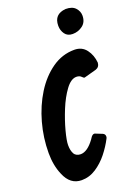

<svg xmlns="http://www.w3.org/2000/svg" viewBox="-198 -1048 819 1125"><g transform="rotate(-20 211.0 -485.5)"><path d="M352 -821Q320 -821 304 -843.5Q288 -866 288 -895Q288 -967 362 -973Q403 -973 422.5 -951.5Q442 -930 442 -903Q442 -863 414.5 -842Q387 -821 352 -821ZM109 2Q38 2 6 -76Q-20 -136 -20 -213Q-20 -308 5.5 -400Q31 -492 77.5 -566.5Q124 -641 188 -686Q252 -731 328 -731Q375 -731 401.5 -696Q428 -661 432 -613Q430 -586 406 -578L329 -557Q325 -557 316 -566Q305 -578 285 -578Q251 -578 218 -533Q185 -488 159.5 -425.5Q134 -363 118.5 -304.5Q103 -246 103 -218Q103 -184 115 -163L114 -164Q127 -143 155 -143Q197 -143 241 -203L245 -209Q257 -229 269 -229Q274 -229 277 -227L317 -211Q331 -205 331 -190Q331 -183 328 -178Q306 -135 273.5 -94Q241 -53 199 -25.5Q157 2 109 2Z"/></g></svg>

Font: Bangerz
Style: Regular
Weight: 400
Designer: vernon adams
Foundry: Vernon Adams
Version: Version 2.10;February 7, 2025;FontCreator 13.0.0.2683 64-bit